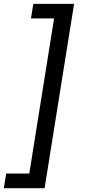

<svg xmlns="http://www.w3.org/2000/svg" viewBox="-57 -796 453 998"><path d="M-37.1 182.1 -24.9 106H95.2L224.1 -700.2H104L116.2 -775.9H328.1L174.8 182.1Z"/></svg>

Font: Sora Italic
Style: Regular
Weight: 400
Designer: Jonathan Barnbrook, Julián Moncada
Foundry: Barnbrook Fonts
Version: Version 2.000